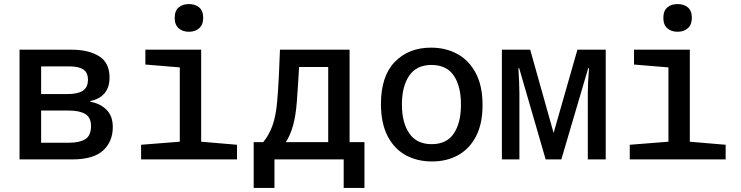

<svg xmlns="http://www.w3.org/2000/svg" viewBox="-20 -783 3640 943"><path d="M76 0V-539H331Q415 -539 466.5 -507Q518 -475 518 -402Q518 -354 493.5 -325Q469 -296 424 -287V-283Q472 -275 503 -244Q534 -213 534 -159Q534 -88 486.5 -44Q439 0 334 0ZM182 -321H311Q362 -321 387 -337.5Q412 -354 412 -392Q412 -426 389.5 -441.5Q367 -457 319 -457H182ZM182 -82H319Q371 -82 399 -99.5Q427 -117 427 -164Q427 -206 399 -223Q371 -240 318 -240H182Z M908 -627Q877 -627 857.5 -644Q838 -661 838 -695Q838 -730 857.5 -746.5Q877 -763 908 -763Q939 -763 958.5 -746.5Q978 -730 978 -695Q978 -662 958.5 -644.5Q939 -627 908 -627ZM673 0V-72L863 -87V-452L694 -466V-539H968V-87L1144 -72V0Z M1226 140V-85H1273Q1303 -122 1319 -168.5Q1335 -215 1341 -281Q1343 -308 1345.5 -339Q1348 -370 1350 -417Q1352 -464 1355 -539H1697V-85H1770V140H1668V0H1328V140ZM1438 -285Q1433 -216 1419.5 -167.5Q1406 -119 1384 -85H1592V-454H1449Q1446 -407 1443.5 -363.5Q1441 -320 1438 -285Z M2102 10Q2028 10 1971.5 -21.5Q1915 -53 1883 -116Q1851 -179 1851 -272Q1851 -409 1919 -479Q1987 -549 2097 -549Q2170 -549 2227 -517.5Q2284 -486 2317 -423.5Q2350 -361 2350 -267Q2350 -176 2318.5 -114.5Q2287 -53 2231 -21.5Q2175 10 2102 10ZM2100 -75Q2174 -75 2209 -127.5Q2244 -180 2244 -270Q2244 -360 2208.5 -412Q2173 -464 2099 -464Q2026 -464 1990 -411.5Q1954 -359 1954 -270Q1954 -180 1990.5 -127.5Q2027 -75 2100 -75Z M2445 0V-539H2584L2699 -130L2816 -539H2955V0H2867V-327Q2867 -378 2873 -448H2869L2737 0H2660L2530 -448H2526Q2528 -415 2529.5 -383.5Q2531 -352 2531 -326V0Z M3308 -627Q3277 -627 3257.5 -644Q3238 -661 3238 -695Q3238 -730 3257.5 -746.5Q3277 -763 3308 -763Q3339 -763 3358.5 -746.5Q3378 -730 3378 -695Q3378 -662 3358.5 -644.5Q3339 -627 3308 -627ZM3073 0V-72L3263 -87V-452L3094 -466V-539H3368V-87L3544 -72V0Z"/></svg>

Font: Noto Sans Mono Medium
Style: Regular
Weight: 500
Designer: Monotype Design Team
Foundry: Monotype Imaging Inc.
Version: Version 2.014